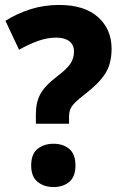

<svg xmlns="http://www.w3.org/2000/svg" viewBox="-20 -744 491 776"><path d="M125 -283Q125 -331 143.5 -364.5Q162 -398 208 -433Q248 -463 263.5 -485Q279 -507 279 -536Q279 -563 260 -577.5Q241 -592 207 -592Q172 -592 135 -579Q98 -566 57 -543L2 -660Q50 -690 104 -707Q158 -724 219 -724Q321 -724 376 -675Q431 -626 431 -547Q431 -486 405 -446Q379 -406 324 -364Q297 -343 283 -329Q269 -315 264 -302Q259 -289 259 -271V-244H125ZM106 -75Q106 -121 131.5 -142Q157 -163 197 -163Q235 -163 260 -142Q285 -121 285 -75Q285 -30 260 -9Q235 12 197 12Q158 12 132 -9Q106 -30 106 -75Z"/></svg>

Font: Noto Sans Gujarati SemiCondensed ExtraBold
Style: Regular
Weight: 800
Width: 4
Designer: Jelle Bosma - Monotype Design Team, Universal Thirst
Foundry: Monotype Imaging Inc.
Version: Version 2.106; ttfautohint (v1.8.4.7-5d5b)